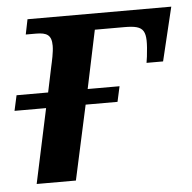

<svg xmlns="http://www.w3.org/2000/svg" viewBox="-47 -580 625 624"><g transform="rotate(-5 265.5 -268.0)"><path d="M48 0H176L229 -243H333L344 -293H240L280 -483H376C444 -483 451 -467 441 -381L438 -361H492L534 -536H65L55 -487H88C124 -487 139 -478 139 -443C139 -422 132 -392 128 -374L111 -293H8L-3 -243H100Z"/></g></svg>

Font: Noto Serif Semi
Style: Italic
Weight: 600
Italic angle: -12°
Designer: Monotype Design Team
Foundry: Monotype Imaging Inc.
Version: Version 1.901